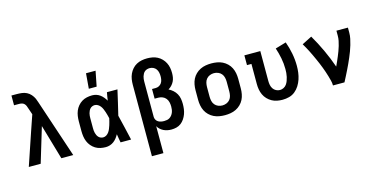

<svg xmlns="http://www.w3.org/2000/svg" viewBox="-89 -1231 3778 1920"><g transform="rotate(-15 1800.0 -271.0)"><path d="M70 0 184 -337 240 -500 217 -567Q213 -581 207.5 -594Q202 -607 192 -617Q182 -627 168 -630.5Q154 -634 139 -634H87V-735H139Q166 -735 193 -732Q220 -729 244 -717Q268 -705 286 -684.5Q304 -664 315 -640Q319 -630 322.5 -619.5Q326 -609 330 -599L530 0H407L302 -361L193 0Z M866 8Q838 8 810.5 2Q783 -4 759.5 -18.5Q736 -33 718 -54.5Q700 -76 689.5 -101.5Q679 -127 675 -154.5Q671 -182 671 -210V-310Q671 -338 675 -365.5Q679 -393 689.5 -418.5Q700 -444 718 -465.5Q736 -487 759.5 -501.5Q783 -516 810.5 -522Q838 -528 866 -528Q888 -528 909 -521.5Q930 -515 947.5 -502Q965 -489 979 -472Q993 -455 1004 -436Q1007 -457 1010.5 -478Q1014 -499 1018 -520H1127Q1112 -456 1097.5 -391.5Q1083 -327 1067 -263Q1084 -198 1098.5 -132Q1113 -66 1129 0H1020Q1016 -22 1012 -44Q1008 -66 1005 -88Q994 -68 980.5 -50.5Q967 -33 949 -19.5Q931 -6 909.5 1Q888 8 866 8ZM866 -93Q884 -93 899.5 -103Q915 -113 925.5 -128Q936 -143 942.5 -159.5Q949 -176 955 -193.5Q961 -211 965 -228.5Q969 -246 973 -263Q969 -280 964.5 -297Q960 -314 954.5 -330.5Q949 -347 942 -363.5Q935 -380 924.5 -394Q914 -408 898.5 -417.5Q883 -427 866 -427Q853 -427 840.5 -422Q828 -417 819 -407.5Q810 -398 804.5 -386.5Q799 -375 795.5 -362Q792 -349 791 -336Q790 -323 790 -310V-210Q790 -197 791 -184Q792 -171 795.5 -158Q799 -145 804.5 -133.5Q810 -122 819 -112.5Q828 -103 840.5 -98Q853 -93 866 -93ZM852 -600 865 -757H964L933 -600Z M1287 215V-525Q1287 -553 1291.5 -581.5Q1296 -610 1308 -636Q1320 -662 1339 -683.5Q1358 -705 1383 -718.5Q1408 -732 1436 -737.5Q1464 -743 1493 -743Q1520 -743 1547.5 -738Q1575 -733 1599 -720.5Q1623 -708 1642.5 -688Q1662 -668 1674.5 -643.5Q1687 -619 1692 -592Q1697 -565 1697 -537Q1697 -515 1693.5 -493Q1690 -471 1680 -451Q1670 -431 1654.5 -414.5Q1639 -398 1620 -387Q1644 -375 1664.5 -357Q1685 -339 1698.5 -315Q1712 -291 1716.5 -264Q1721 -237 1721 -210Q1721 -184 1717.5 -157.5Q1714 -131 1705 -106.5Q1696 -82 1681 -59.5Q1666 -37 1645 -21Q1624 -5 1598 1.5Q1572 8 1546 8Q1525 8 1504.5 4Q1484 0 1465.5 -9Q1447 -18 1431.5 -32Q1416 -46 1406 -64V215ZM1497 -93Q1512 -93 1527.5 -96Q1543 -99 1555.5 -107.5Q1568 -116 1577.5 -128.5Q1587 -141 1592.5 -155.5Q1598 -170 1600 -185Q1602 -200 1602 -216Q1602 -238 1597 -260Q1592 -282 1578 -299.5Q1564 -317 1543 -325.5Q1522 -334 1500 -334H1462V-434H1500Q1518 -434 1534.5 -442.5Q1551 -451 1561 -466Q1571 -481 1574.5 -499Q1578 -517 1578 -535Q1578 -554 1574 -573.5Q1570 -593 1559 -609Q1548 -625 1530 -633.5Q1512 -642 1493 -642Q1479 -642 1465.5 -638Q1452 -634 1441.5 -625.5Q1431 -617 1424 -604.5Q1417 -592 1413 -579Q1409 -566 1407.5 -552.5Q1406 -539 1406 -525V-158Q1407 -142 1415 -128.5Q1423 -115 1436.5 -107Q1450 -99 1465.5 -96Q1481 -93 1497 -93Z M2100 8Q2071 8 2041.5 3Q2012 -2 1985.5 -15Q1959 -28 1937.5 -49Q1916 -70 1903 -96Q1890 -122 1884.5 -151.5Q1879 -181 1879 -210V-310Q1879 -339 1884.5 -368.5Q1890 -398 1903 -424Q1916 -450 1937.5 -471Q1959 -492 1985.5 -505Q2012 -518 2041.5 -523Q2071 -528 2100 -528Q2129 -528 2158.5 -523Q2188 -518 2214.5 -505Q2241 -492 2262.5 -471Q2284 -450 2297 -424Q2310 -398 2315.5 -368.5Q2321 -339 2321 -310V-210Q2321 -181 2315.5 -151.5Q2310 -122 2297 -96Q2284 -70 2262.5 -49Q2241 -28 2214.5 -15Q2188 -2 2158.5 3Q2129 8 2100 8ZM2100 -93Q2122 -93 2143 -101.5Q2164 -110 2178 -127Q2192 -144 2197 -166Q2202 -188 2202 -210V-310Q2202 -332 2197 -354Q2192 -376 2178 -393Q2164 -410 2143 -418.5Q2122 -427 2100 -427Q2078 -427 2057 -418.5Q2036 -410 2022 -393Q2008 -376 2003 -354Q1998 -332 1998 -310V-210Q1998 -188 2003 -166Q2008 -144 2022 -127Q2036 -110 2057 -101.5Q2078 -93 2100 -93Z M2696 8Q2668 8 2639.5 2.5Q2611 -3 2586 -17Q2561 -31 2541 -52Q2521 -73 2509 -99Q2497 -125 2492 -153Q2487 -181 2487 -210V-419H2441V-520H2606V-210Q2606 -189 2610 -168.5Q2614 -148 2625.5 -130.5Q2637 -113 2656 -103Q2675 -93 2696 -93Q2716 -93 2734.5 -102.5Q2753 -112 2764.5 -128Q2776 -144 2783 -163Q2790 -182 2794.5 -202Q2799 -222 2800.5 -242Q2802 -262 2802 -282Q2802 -339 2791 -395Q2780 -451 2762 -505L2874 -538Q2896 -477 2908.5 -412.5Q2921 -348 2921 -283Q2921 -248 2916.5 -213.5Q2912 -179 2901 -146Q2890 -113 2871.5 -83.5Q2853 -54 2826 -32Q2799 -10 2765 -1Q2731 8 2696 8Z M3219 0Q3219 -26 3212.5 -51Q3206 -76 3199 -100.5Q3192 -125 3183.5 -149.5Q3175 -174 3166 -198Q3157 -222 3147 -245.5Q3137 -269 3126.5 -292.5Q3116 -316 3105 -339.5Q3094 -363 3082.5 -386Q3071 -409 3058.5 -431.5Q3046 -454 3033 -476L3135 -528Q3160 -486 3182.5 -442.5Q3205 -399 3225.5 -355Q3246 -311 3264.5 -265.5Q3283 -220 3299 -174Q3310 -197 3320.5 -221Q3331 -245 3341 -268.5Q3351 -292 3360 -316.5Q3369 -341 3376.5 -366Q3384 -391 3389 -416.5Q3394 -442 3394 -468V-520H3513V-468Q3513 -437 3506.5 -406Q3500 -375 3491 -344.5Q3482 -314 3471 -284.5Q3460 -255 3447.5 -226Q3435 -197 3422 -168.5Q3409 -140 3395 -112Q3381 -84 3367 -56Q3353 -28 3338 0Z"/></g></svg>

Font: Iosevka Plex Etoile
Style: Bold
Weight: 700
Designer: Belleve Invis
Foundry: Belleve Invis
Version: Version 25.1.1; ttfautohint (v1.8.4)